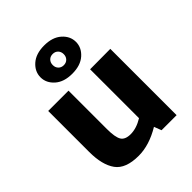

<svg xmlns="http://www.w3.org/2000/svg" viewBox="-238 -1010 1163 1163"><g transform="rotate(-45 343.5 -428.0)"><path d="M449.5 -661Q409 -625 338 -625Q267 -625 226.5 -661Q186 -697 186 -746Q186 -795 226.5 -831Q267 -867 338 -867Q409 -867 449.5 -831Q490 -795 490 -746Q490 -697 449.5 -661ZM372 -780.5Q359 -794 338 -794Q317 -794 304 -780.5Q291 -767 291 -746Q291 -725 304 -711.5Q317 -698 338 -698Q359 -698 372 -711.5Q385 -725 385 -746Q385 -767 372 -780.5ZM433 -568 607 -569V-1H478L460 -48Q362 11 271 11Q160 11 117.5 -48Q75 -107 75 -218V-569H249V-240Q249 -170 265.5 -143Q282 -116 329 -116Q379 -116 433 -149Z"/></g></svg>

Font: Martel Sans Heavy
Style: Regular
Weight: 900
Designer: Dan Reynolds and Mathieu Réguer
Foundry: Dan Reynolds and Mathieu Réguer
Version: Version 1.001;PS 001.001;hotconv 1.0.70;makeotf.lib2.5.58329